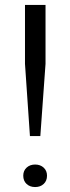

<svg xmlns="http://www.w3.org/2000/svg" viewBox="-20 -749 284 776"><path d="M101 -199 81 -491V-729H164V-491L143 -199ZM122 7Q101 7 87.5 -5.5Q74 -18 74 -39Q74 -59 87.5 -71.5Q101 -84 122 -84Q143 -84 156.5 -71.5Q170 -59 170 -39Q170 -18 156.5 -5.5Q143 7 122 7Z"/></svg>

Font: Mona Sans ExtraLight
Style: Regular
Weight: 400
Version: Version 2.000